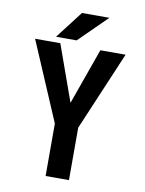

<svg xmlns="http://www.w3.org/2000/svg" viewBox="-95 -942 760 1008"><g transform="rotate(10 285.0 -438.0)"><path d="M146.5 -729.5 259 -876H405L256.5 -729.5ZM219.5 0V-279.5L40 -700H174.5L281.5 -401L388 -700H522.5L344 -279.5V0Z"/></g></svg>

Font: League Mono Narrow SemiBold
Style: Regular
Weight: 600
Width: 3
Designer: Tyler Finck
Foundry: The League of Moveable Type / Tyler Finck
Version: Version 2.210